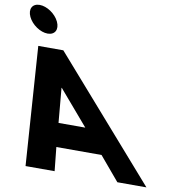

<svg xmlns="http://www.w3.org/2000/svg" viewBox="-212 -1209 1269 1314"><g transform="rotate(10 422.5 -551.5)"><path d="M-42.9 -1103C-93.9 -1103 -115.5 -1062 -91.4 -1011C-67.3 -960 -6.9 -919 44.1 -919C95.1 -919 116.7 -960 92.6 -1011C68.5 -1062 8.1 -1103 -42.9 -1103ZM170 -825H-4L53 0H255L238 -165H552L691 0H893ZM410 -330H224L202.5 -570H204.5Z"/></g></svg>

Font: Hussar
Style: BdOpOblFive
Weight: 700
Foundry: Cannot Into Space Fonts
Version: Version 2.00